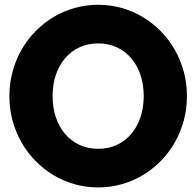

<svg xmlns="http://www.w3.org/2000/svg" viewBox="-20 -784 836 818"><path d="M398.2 14.5Q345.9 14.5 297.3 0.7Q248.6 -13.2 206.8 -38.4Q165 -63.6 130.5 -99.1Q95.9 -134.5 71.4 -177.7Q46.8 -220.9 33.4 -270.7Q20 -320.5 20 -374.5Q20 -428.6 33.4 -478.4Q46.8 -528.2 71.4 -571.4Q95.9 -614.5 130.5 -650Q165 -685.5 206.8 -710.7Q248.6 -735.9 297.3 -749.8Q345.9 -763.6 398.2 -763.6Q450.9 -763.6 499.3 -749.8Q547.7 -735.9 589.5 -710.7Q631.4 -685.5 665.9 -650Q700.5 -614.5 725 -571.4Q749.5 -528.2 763 -478.4Q776.4 -428.6 776.4 -374.5Q776.4 -320.5 763 -270.7Q749.5 -220.9 725 -177.7Q700.5 -134.5 665.9 -99.1Q631.4 -63.6 589.5 -38.4Q547.7 -13.2 499.1 0.7Q450.5 14.5 398.2 14.5ZM398.2 -150Q441.4 -150 477 -166.4Q512.7 -182.7 538.4 -212.5Q564.1 -242.3 578.2 -283.6Q592.3 -325 592.3 -374.5Q592.3 -424.5 578.2 -465.7Q564.1 -506.8 538.4 -536.6Q512.7 -566.4 477 -582.7Q441.4 -599.1 398.2 -599.1Q355 -599.1 319.3 -582.7Q283.6 -566.4 258 -536.6Q232.3 -506.8 218.2 -465.7Q204.1 -424.5 204.1 -374.5Q204.1 -325 218.2 -283.6Q232.3 -242.3 258 -212.5Q283.6 -182.7 319.3 -166.4Q355 -150 398.2 -150Z"/></svg>

Font: Spartan ExtBd
Style: Regular
Weight: 800
Designer: Matt Bailey, Mirko Velimirovic
Foundry: Matt Bailey
Version: Version 1.005